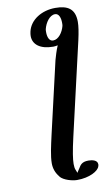

<svg xmlns="http://www.w3.org/2000/svg" viewBox="-99 -747 572 1005"><g transform="rotate(-10 187.0 -244.5)"><path d="M121 -599C119 -590 118 -582 118 -575C118 -530 156 -500 225 -500C232 -500 240 -501 249 -503C238 -478 229 -447 224 -429L136 -48C123 10 111 61 111 100C111 126 119 152 139 175H138C156 197 202 209 227 209C293 209 341 182 348 158C350 153 350 150 350 147C350 124 321 119 302 119C267 119 258 135 249 150C241 161 234 172 237 173C235 172 231 165 226 150C225 146 223 139 223 123C223 99 229.2 57 246 -16L360 -511C369 -551 374 -583 374 -606C374 -676 335 -698 270 -698C199 -698 135 -660 121 -599ZM291 -599C282.8 -566 259 -532 230 -532C210 -532 201 -554 201 -581C201 -587 201 -592 202 -597C210 -630 234 -666 263 -666C284 -666 292 -641 292 -615C292 -609 292 -603 291 -599Z"/></g></svg>

Font: Linux Libertine O
Style: Bold Italic
Weight: 700
Italic angle: -11.5°
Designer: Philipp H. Poll
Foundry: Philipp H. Poll
Version: Version 4.1.0